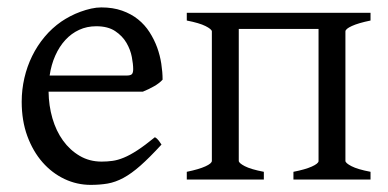

<svg xmlns="http://www.w3.org/2000/svg" viewBox="-20 -489 1056 523"><path d="M242.2 -417.5Q216.8 -417.5 195.6 -407.7Q174.3 -397.9 158 -380.1Q141.6 -362.3 130.6 -337.6Q119.6 -313 115.2 -283.2H324.2Q335.4 -283.2 339.1 -286.9Q342.8 -290.5 342.8 -300.8Q342.8 -314 339.1 -333.7Q335.4 -353.5 324.5 -372.3Q313.5 -391.1 293.7 -404.3Q273.9 -417.5 242.2 -417.5ZM422.9 -272Q414.1 -262.2 399.4 -253.9Q384.8 -245.6 369.1 -239.3H112.3Q112.8 -201.2 122.8 -166.7Q132.8 -132.3 151.6 -106.2Q170.4 -80.1 197 -64.5Q223.6 -48.8 256.8 -48.8Q272 -48.8 286.4 -50.8Q300.8 -52.7 317.4 -59.6Q334 -66.4 354.2 -79.6Q374.5 -92.8 401.9 -115.2Q408.2 -111.8 412.8 -105.5Q417.5 -99.1 419.9 -95.2Q387.2 -59.6 362.5 -37.8Q337.9 -16.1 316.2 -4.4Q294.4 7.3 273.2 11Q252 14.6 227.1 14.6Q189.5 14.6 155.5 -1.5Q121.6 -17.6 95.7 -47.1Q69.8 -76.7 54.4 -118.4Q39.1 -160.2 39.1 -211.9Q39.1 -244.6 46.4 -276.4Q53.7 -308.1 67.6 -336.4Q81.5 -364.7 101.6 -388.7Q121.6 -412.6 147 -430.2Q157.7 -437.5 171.1 -444.6Q184.6 -451.7 199.2 -457Q213.9 -462.4 228.3 -465.6Q242.7 -468.8 255.9 -468.8Q287.6 -468.8 312.5 -460Q337.4 -451.2 356 -436.3Q374.5 -421.4 387.2 -401.6Q399.9 -381.8 408 -359.9Q416 -337.9 419.4 -315.2Q422.9 -292.5 422.9 -272Z M779.3 0V-21Q811.5 -27.3 829.1 -35.2Q846.7 -43 847.7 -49.8V-410.2H630.4V-50.8Q630.4 -44.9 646.7 -36.4Q663.1 -27.8 698.7 -21V0H488.8V-21Q522 -27.8 539.6 -35.9Q557.1 -43.9 557.1 -50.8V-403.8Q556.2 -409.7 539.8 -418Q523.4 -426.3 488.8 -433.1V-454.1H989.3V-433.1Q956.1 -426.3 938.5 -418.2Q920.9 -410.2 920.9 -403.3V-50.8Q920.9 -44.9 937.3 -36.4Q953.6 -27.8 989.3 -21V0Z"/></svg>

Font: Noto Serif Devanagari
Style: Regular
Weight: 400
Designer: Monotype Design Team
Foundry: Monotype Imaging Inc.
Version: Version 1.01